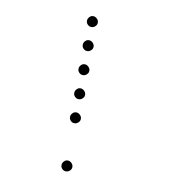

<svg xmlns="http://www.w3.org/2000/svg" viewBox="-75 -743 749 786"><g transform="rotate(10 300.0 -350.5)"><path d="M249 -673Q241 -673 234.5 -666Q228 -659 228 -651V-649Q228 -641 234.5 -634.5Q241 -628 249 -628H251Q259 -628 266 -634.5Q273 -641 273 -649V-651Q273 -659 266 -666Q259 -673 251 -673ZM249 -573Q241 -573 234.5 -566Q228 -559 228 -551V-549Q228 -541 234.5 -534.5Q241 -528 249 -528H251Q259 -528 266 -534.5Q273 -541 273 -549V-551Q273 -559 266 -566Q259 -573 251 -573ZM249 -473Q241 -473 234.5 -466Q228 -459 228 -451V-449Q228 -441 234.5 -434.5Q241 -428 249 -428H251Q259 -428 266 -434.5Q273 -441 273 -449V-451Q273 -459 266 -466Q259 -473 251 -473ZM249 -373Q241 -373 234.5 -366Q228 -359 228 -351V-349Q228 -341 234.5 -334.5Q241 -328 249 -328H251Q259 -328 266 -334.5Q273 -341 273 -349V-351Q273 -359 266 -366Q259 -373 251 -373ZM249 -273Q241 -273 234.5 -266Q228 -259 228 -251V-249Q228 -241 234.5 -234.5Q241 -228 249 -228H251Q259 -228 266 -234.5Q273 -241 273 -249V-251Q273 -259 266 -266Q259 -273 251 -273ZM249 -73Q241 -73 234.5 -66Q228 -59 228 -51V-49Q228 -41 234.5 -34.5Q241 -28 249 -28H251Q259 -28 266 -34.5Q273 -41 273 -49V-51Q273 -59 266 -66Q259 -73 251 -73Z"/></g></svg>

Font: Doto Rounded Light
Style: Regular
Weight: 300
Monospace: yes
Version: Version 1.000